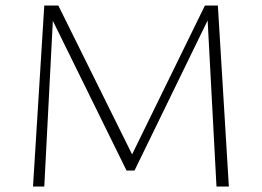

<svg xmlns="http://www.w3.org/2000/svg" viewBox="-20 -678 952 698"><path d="M767 0 733 -639 753 -641 469 -58H440L160 -627L161 -658H192L468 -101L452 -100L725 -658H772L812 0ZM100 0 141 -658H175L141 0Z"/></svg>

Font: Ysabeau SC ExtraLight
Style: Regular
Weight: 250
Designer: Christian Thalmann (Catharsis Fonts)
Version: Version 2.001;gftools[0.9.30]; featfreeze: smcp